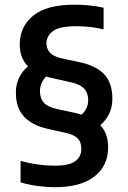

<svg xmlns="http://www.w3.org/2000/svg" viewBox="-20 -768 532 798"><path d="M209.5 10Q173.5 10 136.5 5Q99.5 0 65.5 -10V-99.5Q136 -79.5 208.5 -79.5Q267.5 -79.5 292.8 -98Q318 -116.5 318 -149.5Q318 -177.5 303.5 -192.2Q289 -207 258.5 -214.5L174 -233.5Q111 -248.5 78.5 -284.8Q46 -321 46 -383.5Q46 -417 59.2 -444.5Q72.5 -472 96 -492.5Q62 -527 62 -583Q62 -656.5 117.5 -702.5Q173 -748.5 289 -748.5Q353.5 -748.5 410.5 -736V-646Q380.5 -653 353.2 -656Q326 -659 296.5 -659Q226 -659 199.5 -638.2Q173 -617.5 173 -589Q173 -540.5 232 -526.5L318 -508Q383.5 -492.5 415.2 -456.8Q447 -421 447 -358Q447 -323 433.8 -295.5Q420.5 -268 397 -247.5Q429.5 -213 429.5 -156Q429.5 -79.5 372.8 -34.8Q316 10 209.5 10ZM297 -297.5Q309 -294.5 319 -291.5Q346.5 -317 346.5 -351Q346.5 -381.5 330.5 -399Q314.5 -416.5 279 -425L194.5 -444Q182.5 -446.5 171.5 -450Q146 -422.5 146 -389Q146 -360.5 161.2 -342.5Q176.5 -324.5 212.5 -316Z"/></svg>

Font: Encode Sans Semi Condensed SemiBold
Style: Regular
Weight: 600
Width: 4
Designer: Multiple Designers
Foundry: Impallari Type
Version: Version 3.000; ttfautohint (v1.8.3) -l 8 -r 50 -G 200 -x 14 